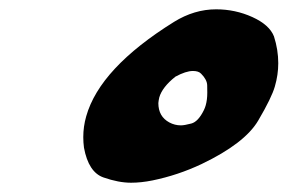

<svg xmlns="http://www.w3.org/2000/svg" viewBox="-20 -770 617 412"><path d="M261.2 -377.9Q234.4 -377.9 202.1 -389.2Q169.9 -400.4 160.2 -453.1Q158.7 -464.4 158.7 -475.6Q158.7 -498.5 165 -520.5Q194.3 -624 353.5 -723.1Q397 -750 443.8 -750Q484.9 -750 521.5 -733.4Q558.1 -716.8 567.9 -691.9Q577.1 -663.1 577.1 -634.3Q577.1 -609.4 569.8 -584.5Q563 -560.5 534.2 -511.5Q505.4 -462.4 412.6 -418Q361.8 -394 307.1 -382.8Q282.7 -377.9 261.2 -377.9ZM368.2 -501Q375.5 -501 390.4 -504.9Q405.3 -508.8 417.5 -533.7Q419.9 -538.6 421.4 -543.9Q424.8 -555.7 424.8 -571.3Q424.8 -574.7 424.6 -586.9Q424.3 -599.1 411.6 -611.8Q406.2 -617.7 394 -617.7Q378.9 -617.7 356.4 -605.5Q328.1 -583 321.8 -561Q320.3 -554.7 319.8 -548.8Q319.8 -520 343.3 -507.3Q355 -501 368.2 -501Z"/></svg>

Font: Weird Comic
Style: Italic
Weight: 400
Italic angle: -16°
Designer: GGBotNet
Foundry: GGBotNet
Version: 0.80